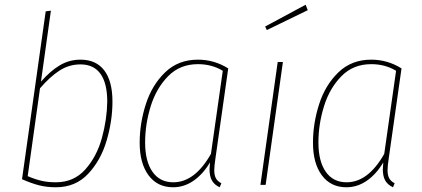

<svg xmlns="http://www.w3.org/2000/svg" viewBox="-20 -781 1783 811"><path d="M455 -352Q455 -271 430.5 -187.5Q406 -104 352.5 -47Q299 10 216 10Q178 10 146 2Q114 -6 73 -24L173 -733L195 -736L153 -436Q191 -480 231.5 -504.5Q272 -529 320 -529Q386 -529 420.5 -483.5Q455 -438 455 -352ZM149 -408 97 -37Q127 -24 154.5 -17.5Q182 -11 216 -11Q292 -11 340.5 -65.5Q389 -120 410.5 -198.5Q432 -277 433 -352Q433 -429 404.5 -469Q376 -509 320 -509Q272 -509 231.5 -483Q191 -457 149 -408Z M944 -492 890 -112Q885 -79 885 -62Q885 -41 892 -28Q899 -15 915 -7L908 10Q886 0 875.5 -18Q865 -36 865 -66Q865 -75 867 -95Q838 -46 798 -18Q758 10 711 10Q645 10 607.5 -40.5Q570 -91 570 -178Q570 -260 596 -341Q622 -422 677.5 -475.5Q733 -529 816 -529Q885 -529 944 -492ZM593 -179Q593 -100 624 -55.5Q655 -11 712 -11Q803 -11 871 -131L921 -482Q875 -510 816 -510Q740 -510 690 -459Q640 -408 616.5 -332Q593 -256 593 -179Z M1175 -519 1102 0H1080L1153 -519ZM1271 -761 1280 -738 1107 -654 1100 -669Z M1676 -492 1622 -112Q1617 -79 1617 -62Q1617 -41 1624 -28Q1631 -15 1647 -7L1640 10Q1618 0 1607.5 -18Q1597 -36 1597 -66Q1597 -75 1599 -95Q1570 -46 1530 -18Q1490 10 1443 10Q1377 10 1339.5 -40.5Q1302 -91 1302 -178Q1302 -260 1328 -341Q1354 -422 1409.5 -475.5Q1465 -529 1548 -529Q1617 -529 1676 -492ZM1325 -179Q1325 -100 1356 -55.5Q1387 -11 1444 -11Q1535 -11 1603 -131L1653 -482Q1607 -510 1548 -510Q1472 -510 1422 -459Q1372 -408 1348.5 -332Q1325 -256 1325 -179Z"/></svg>

Font: Fira Sans Condensed Thin
Style: Italic
Weight: 250
Width: 3
Italic angle: -8°
Designer: Carrois Corporate & Edenspiekermann AG
Foundry: Carrois Corporate GbR & Edenspiekermann AG
Version: Version 4.203